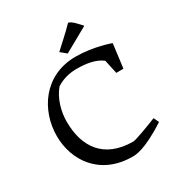

<svg xmlns="http://www.w3.org/2000/svg" viewBox="-225 -1123 1187 1278"><g transform="rotate(-30 369.0 -483.5)"><path d="M48.8 -359.9C48.8 -172.4 169.4 10.3 418.9 10.3C436 10.3 507.8 13.7 685.1 -102.1L666 -142.1C602.1 -116.2 491.7 -74.7 472.7 -74.7C245.1 -74.7 153.8 -219.7 153.8 -410.6C153.8 -486.8 177.7 -576.7 230 -638.2C271 -666 327.6 -682.6 383.8 -682.6C458 -682.6 528.8 -672.4 579.1 -633.8L602.1 -527.3H657.2L680.7 -710.9C680.7 -710.9 558.1 -756.3 420.9 -756.3C177.7 -756.3 48.8 -557.6 48.8 -359.9ZM386.7 -800.3 574.7 -905.3C551.3 -930.2 518.1 -971.7 490.7 -976.6C440.9 -924.3 394 -885.3 342.8 -836.9Z"/></g></svg>

Font: Donegal One
Style: Regular
Weight: 400
Designer: Gary Lonergan
Foundry: Sorkin Type Co.
Version: Version 1.004